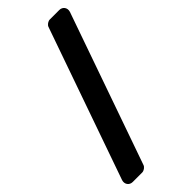

<svg xmlns="http://www.w3.org/2000/svg" viewBox="-312 -860 1020 1020"><g transform="rotate(-45 198.0 -350.0)"><path d="M117 88 416 -764C424 -789 408 -811 383 -811H312C299 -811 283 -800 279 -788L-20 64C-28 89 -12 111 13 111H84C97 111 113 100 117 88Z"/></g></svg>

Font: Trueno
Style: RoundBd
Weight: 700
Designer: Julieta Ulanovsky, Jasper
Foundry: Julieta Ulanovsky, Cannot Into Space Fonts
Version: Version 3.001